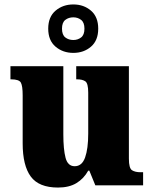

<svg xmlns="http://www.w3.org/2000/svg" viewBox="-20 -834 689 864"><path d="M241 10Q155 10 118.5 -39.5Q82 -89 82 -189V-405Q82 -447 74 -462Q66 -477 30 -477H27V-536H265V-230Q265 -162 275 -124Q285 -86 316 -86Q349 -86 363 -125.5Q377 -165 377 -233V-417Q377 -459 364 -468Q351 -477 327 -477H323V-536H560V-120Q560 -77 574 -68Q588 -59 612 -59H624V0H409L382 -66H377Q357 -30 324 -10Q291 10 241 10ZM310 -596Q263 -596 230 -624Q197 -652 197 -705Q197 -758 230 -786Q263 -814 310 -814Q357 -814 389.5 -786Q422 -758 422 -705Q422 -652 389.5 -624Q357 -596 310 -596ZM310 -654Q330 -654 345 -665.5Q360 -677 360 -705Q360 -733 345 -744.5Q330 -756 310 -756Q289 -756 274 -744.5Q259 -733 259 -705Q259 -677 274 -665.5Q289 -654 310 -654Z"/></svg>

Font: Noto Serif Thai SemiCondensed Black
Style: Regular
Weight: 900
Width: 4
Designer: Monotype Design Team
Foundry: Monotype Imaging Inc.
Version: Version 2.002; ttfautohint (v1.8.4.7-5d5b)